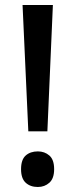

<svg xmlns="http://www.w3.org/2000/svg" viewBox="-20 -734 301 766"><path d="M169 -210H93L70 -714H191ZM64 -59Q64 -97 82.5 -113.5Q101 -130 131 -130Q158 -130 177 -113.5Q196 -97 196 -59Q196 -22 177 -5Q158 12 131 12Q101 12 82.5 -5Q64 -22 64 -59Z"/></svg>

Font: Noto Sans Lao Looped UI SmCd Med
Style: Regular
Weight: 500
Width: 4
Designer: Mark Frömberg, Ben Mitchell
Foundry: The Fontpad Ltd
Version: Version 1.001; ttfautohint (v1.8.4.7-5d5b)